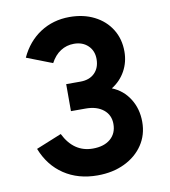

<svg xmlns="http://www.w3.org/2000/svg" viewBox="-81 -782 763 864"><g transform="rotate(-10 300.0 -350.0)"><path d="M295.8 12Q207.4 12 143.1 -30.9Q78.8 -73.7 47.8 -152.8L164.2 -200.2Q208.7 -110.6 295.8 -110.6Q346.9 -110.6 376.2 -135.6Q405.6 -160.7 405.6 -203.8Q405.6 -244.9 375.5 -269.2Q345.3 -293.6 294.8 -293.6H227.4V-417H292.8Q333.9 -417 357.8 -440.9Q381.6 -464.7 381.6 -504.6Q381.6 -542.5 357 -566.1Q332.4 -589.8 292.8 -589.8Q259 -589.8 231.8 -572.2Q204.5 -554.7 186.2 -520.4L69.2 -565.8Q101.4 -635.5 160.2 -673.8Q219.1 -712 294 -712Q358 -712 406.9 -687.1Q455.9 -662.3 483.4 -618.2Q511 -574.1 511 -516.4Q511 -468.2 488.8 -427.9Q466.6 -387.6 426.4 -362.6Q476.9 -342.5 505.9 -296.4Q535 -250.3 535 -190.6Q535 -131.5 504.4 -85.8Q473.8 -40.1 419.8 -14.1Q365.7 12 295.8 12Z"/></g></svg>

Font: Overpass
Style: Regular
Weight: 400
Designer: Delve Withrington, Dave Bailey, Thomas Jockin
Foundry: Delve Fonts LLC
Version: Version 4.000